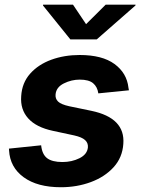

<svg xmlns="http://www.w3.org/2000/svg" viewBox="-20 -787 600 818"><path d="M239.3 10.7Q139.6 10.7 81.1 -31.7Q22.5 -74.2 18.6 -146.5Q18.1 -151.9 18.1 -153.8L155.3 -168Q159.2 -129.9 180.4 -113.3Q201.7 -96.7 246.1 -96.7Q286.1 -96.7 318.8 -113Q351.6 -129.4 354.5 -159.2Q356 -177.7 342.5 -190.2Q329.1 -202.6 296.4 -210L205.6 -229.5Q134.3 -244.6 100.1 -282.7Q65.9 -320.8 70.3 -377.4Q73.7 -434.1 108.4 -473.1Q143.1 -512.2 198.5 -532.5Q253.9 -552.7 319.3 -552.7Q415.5 -552.7 468 -514.2Q520.5 -475.6 527.3 -413.1Q528.8 -408.2 529.3 -402.3L398.9 -389.2Q395 -417 376.7 -432.4Q358.4 -447.8 319.8 -447.8Q284.2 -447.8 252 -431.6Q219.7 -415.5 216.8 -385.3Q214.8 -366.7 227.3 -354.5Q239.7 -342.3 274.4 -334.5L369.1 -314.9Q514.2 -284.7 505.4 -173.8Q501.5 -115.7 463.9 -74.5Q426.3 -33.2 366.9 -11.2Q307.6 10.7 239.3 10.7ZM291 -767.1 346.7 -684.1 430.2 -767.1H557.6L557.1 -763.7L392.1 -619.1H279.8L163.1 -763.7L163.6 -767.1Z"/></svg>

Font: Inter
Style: Bold Italic
Weight: 700
Italic angle: -9.39999°
Designer: Rasmus Andersson
Foundry: rsms
Version: Version 4.001;git-9221beed3